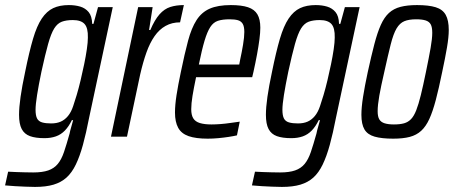

<svg xmlns="http://www.w3.org/2000/svg" viewBox="-60 -538 1797 756"><path d="M78 198Q60 198 39.5 197Q19 196 -1 195Q-21 194 -40 192L-28 138Q-12 139 4.5 139.5Q21 140 38 140.5Q55 141 71 141Q107 141 130 133Q153 125 167.5 107.5Q182 90 192 60.5Q202 31 214 -12Q216 -23 220.5 -38Q225 -53 228 -65H223Q211 -40 195.5 -24Q180 -8 160 -1Q140 6 115 6Q80 6 58 -2Q36 -10 25.5 -30Q15 -50 15 -86Q15 -115 21 -157Q27 -199 39 -255Q55 -334 70 -385Q85 -436 104.5 -465Q124 -494 149.5 -506Q175 -518 211 -518Q236 -518 256 -512Q276 -506 289 -490.5Q302 -475 303 -444H308L326 -510H384L291 -75Q279 -13 266.5 32.5Q254 78 238.5 110Q223 142 202 161Q181 180 151 189Q121 198 78 198ZM141 -52Q163 -52 179 -59Q195 -66 207.5 -81Q220 -96 228 -120Q234 -137 242 -164Q250 -191 257.5 -222.5Q265 -254 271.5 -285.5Q278 -317 282 -344.5Q286 -372 286 -390Q287 -428 273 -443.5Q259 -459 227 -459Q201 -459 183.5 -452.5Q166 -446 153.5 -426Q141 -406 129.5 -365Q118 -324 103 -255Q92 -202 86 -164Q80 -126 80 -106Q80 -83 86 -71.5Q92 -60 106 -56Q120 -52 141 -52Z M377 0 484 -510H541L527 -420H532Q549 -460 568 -481.5Q587 -503 610.5 -510.5Q634 -518 664 -518L649 -450Q617 -450 592 -436Q567 -422 548.5 -395.5Q530 -369 516.5 -331Q503 -293 492 -245L440 0Z M758 8Q711 8 682.5 -2Q654 -12 641.5 -35Q629 -58 629 -95Q629 -124 635 -163Q641 -202 652 -254Q667 -327 680.5 -377.5Q694 -428 714 -459Q734 -490 766 -504Q798 -518 849 -518Q891 -518 916.5 -509.5Q942 -501 953.5 -481.5Q965 -462 965 -429Q965 -410 961.5 -383Q958 -356 952 -323.5Q946 -291 938 -255L933 -234H712Q703 -191 698 -160.5Q693 -130 693 -108Q693 -85 701 -72Q709 -59 727 -53.5Q745 -48 773 -48Q789 -48 808.5 -49.5Q828 -51 848 -54Q868 -57 884 -59L873 -5Q860 -2 840.5 1Q821 4 799.5 6Q778 8 758 8ZM723 -284H882L886 -305Q892 -332 897 -362Q902 -392 902 -412Q902 -434 895.5 -444.5Q889 -455 876.5 -458.5Q864 -462 844 -462Q816 -462 798 -456Q780 -450 768 -431.5Q756 -413 745.5 -378Q735 -343 723 -284Z M1050 198Q1032 198 1011.5 197Q991 196 971 195Q951 194 932 192L944 138Q960 139 976.5 139.5Q993 140 1010 140.5Q1027 141 1043 141Q1079 141 1102 133Q1125 125 1139.5 107.5Q1154 90 1164 60.5Q1174 31 1186 -12Q1188 -23 1192.5 -38Q1197 -53 1200 -65H1195Q1183 -40 1167.5 -24Q1152 -8 1132 -1Q1112 6 1087 6Q1052 6 1030 -2Q1008 -10 997.5 -30Q987 -50 987 -86Q987 -115 993 -157Q999 -199 1011 -255Q1027 -334 1042 -385Q1057 -436 1076.5 -465Q1096 -494 1121.5 -506Q1147 -518 1183 -518Q1208 -518 1228 -512Q1248 -506 1261 -490.5Q1274 -475 1275 -444H1280L1298 -510H1356L1263 -75Q1251 -13 1238.5 32.5Q1226 78 1210.5 110Q1195 142 1174 161Q1153 180 1123 189Q1093 198 1050 198ZM1113 -52Q1135 -52 1151 -59Q1167 -66 1179.5 -81Q1192 -96 1200 -120Q1206 -137 1214 -164Q1222 -191 1229.5 -222.5Q1237 -254 1243.5 -285.5Q1250 -317 1254 -344.5Q1258 -372 1258 -390Q1259 -428 1245 -443.5Q1231 -459 1199 -459Q1173 -459 1155.5 -452.5Q1138 -446 1125.5 -426Q1113 -406 1101.5 -365Q1090 -324 1075 -255Q1064 -202 1058 -164Q1052 -126 1052 -106Q1052 -83 1058 -71.5Q1064 -60 1078 -56Q1092 -52 1113 -52Z M1488 8Q1443 8 1415 0Q1387 -8 1375 -28.5Q1363 -49 1363 -86Q1363 -115 1369.5 -156.5Q1376 -198 1388 -254Q1402 -318 1414 -364Q1426 -410 1439.5 -440Q1453 -470 1471.5 -487Q1490 -504 1517 -511Q1544 -518 1582 -518Q1628 -518 1655.5 -509.5Q1683 -501 1695 -479.5Q1707 -458 1707 -420Q1707 -392 1700 -351Q1693 -310 1681 -254Q1668 -190 1656 -144.5Q1644 -99 1630.5 -69.5Q1617 -40 1598.5 -23Q1580 -6 1553.5 1Q1527 8 1488 8ZM1491 -48Q1515 -48 1531 -52.5Q1547 -57 1558.5 -69Q1570 -81 1579 -104Q1588 -127 1597 -163.5Q1606 -200 1617 -254Q1629 -312 1635.5 -349Q1642 -386 1642 -409Q1642 -431 1636 -442Q1630 -453 1616 -457.5Q1602 -462 1579 -462Q1550 -462 1532 -454.5Q1514 -447 1501.5 -426Q1489 -405 1478.5 -363.5Q1468 -322 1453 -254Q1440 -198 1433.5 -161Q1427 -124 1427 -100Q1427 -79 1433.5 -68Q1440 -57 1454.5 -52.5Q1469 -48 1491 -48Z"/></svg>

Font: Saira ExtraCondensed
Style: Italic
Weight: 400
Width: 2
Italic angle: -12°
Designer: Hector Gatti with collaboration of the Omnibus-Type team
Foundry: Omnibus-Type
Version: Version 1.101